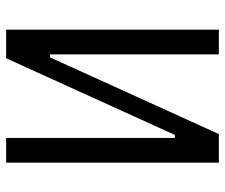

<svg xmlns="http://www.w3.org/2000/svg" viewBox="-74 -660 733 626"><g transform="rotate(-90 293.0 -346.5)"><path d="M76.2 0H169.4L419.4 -550.3H429.2V0H509.8V-693.4H416.5L166.5 -143.1H156.7V-693.4H76.2Z"/></g></svg>

Font: Cascadia Code SemiLight
Style: Regular
Weight: 350
Monospace: yes
Designer: Aaron Bell
Foundry: Saja Typeworks
Version: Version 2404.023